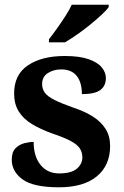

<svg xmlns="http://www.w3.org/2000/svg" viewBox="-20 -786 528 816"><path d="M231 10Q122 10 76 -23.5Q30 -57 30 -107Q30 -140 46 -156Q62 -172 84 -177.5Q106 -183 123 -183Q123 -121 152.5 -85Q182 -49 231 -49Q283 -49 306.5 -69Q330 -89 330 -117Q330 -139 319 -155.5Q308 -172 281 -186.5Q254 -201 207 -217Q153 -236 116 -258.5Q79 -281 59.5 -312.5Q40 -344 40 -389Q40 -469 99 -508.5Q158 -548 255 -548Q318 -548 356.5 -534.5Q395 -521 412.5 -499.5Q430 -478 430 -455Q430 -421 406.5 -403.5Q383 -386 328 -386Q328 -436 306 -463.5Q284 -491 240 -491Q208 -491 183.5 -475.5Q159 -460 159 -429Q159 -408 170.5 -392Q182 -376 212 -361Q242 -346 296 -327Q341 -312 375 -290.5Q409 -269 428.5 -238.5Q448 -208 448 -166Q448 -83 391.5 -36.5Q335 10 231 10ZM188 -619Q203 -638 221.5 -664Q240 -690 257.5 -717Q275 -744 285 -766H442V-756Q433 -743 411.5 -723Q390 -703 363 -681Q336 -659 308 -639.5Q280 -620 256 -606H188Z"/></svg>

Font: Noto Serif Test
Style: Regular
Weight: 400
Version: Version 1.000